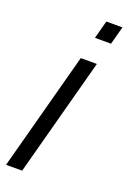

<svg xmlns="http://www.w3.org/2000/svg" viewBox="-159 -775 551 824"><g transform="rotate(20 117.0 -362.5)"><path d="M155 -642.5H228.5L250.6 -725H177.1ZM-17.1 0H56.4L201.1 -540H127.6Z"/></g></svg>

Font: Manrope
Style: RegularItalic
Weight: 400
Italic angle: -15°
Designer: Mikhail Sharanda
Foundry: Mikhail Sharanda
Version: Version 4.502;hotconv 1.0.109;makeotfexe 2.5.65596